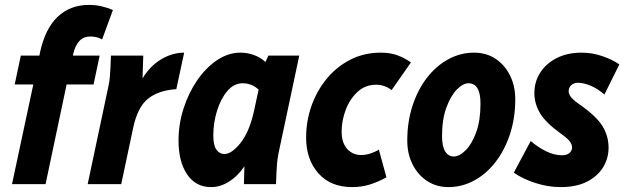

<svg xmlns="http://www.w3.org/2000/svg" viewBox="-20 -752 2558 784"><path d="M29 0 116 -407H40L65 -525H141L143 -536Q164 -635 215.5 -683.5Q267 -732 343 -732Q371 -732 396 -726Q421 -720 441 -711L397 -591Q385 -598 372.5 -600.5Q360 -603 349 -603Q321 -603 304 -584.5Q287 -566 279 -532L278 -525H387L362 -407H252L166 0Z M338 0 423 -401Q427 -420 428.5 -437Q430 -454 431 -475L433 -525H565L562 -432Q593 -483 638.5 -510Q684 -537 732 -537L700 -388Q627 -383 584.5 -349Q542 -315 524 -231L475 0Z M709 -178Q709 -245 729.5 -309Q750 -373 785.5 -424.5Q821 -476 866.5 -506.5Q912 -537 962 -537Q990 -537 1016.5 -527.5Q1043 -518 1064 -499L1076 -525H1202L1117 -125Q1113 -103 1111.5 -87.5Q1110 -72 1109 -50L1107 0H976L978 -73Q951 -33 915.5 -10.5Q880 12 842 12Q779 12 744 -40Q709 -92 709 -178ZM851 -199Q851 -158 864 -140.5Q877 -123 896 -123Q926 -123 962 -168Q998 -213 1017 -298L1036 -386Q1021 -400 1004.5 -406Q988 -412 971 -412Q935 -412 908 -380Q881 -348 866 -299Q851 -250 851 -199Z M1230 -190Q1230 -258 1252 -320Q1274 -382 1314.5 -431Q1355 -480 1411 -508.5Q1467 -537 1535 -537Q1574 -537 1603.5 -526Q1633 -515 1658 -497L1579 -384Q1567 -394 1550.5 -400Q1534 -406 1516 -406Q1471 -406 1439.5 -376.5Q1408 -347 1391.5 -303Q1375 -259 1375 -215Q1375 -169 1397.5 -144Q1420 -119 1455 -119Q1473 -119 1492 -125Q1511 -131 1527 -141L1558 -28Q1526 -10 1491.5 1Q1457 12 1418 12Q1330 12 1280 -44.5Q1230 -101 1230 -190Z M1643 -178Q1643 -255 1664.5 -320.5Q1686 -386 1723.5 -434.5Q1761 -483 1810.5 -510Q1860 -537 1916 -537Q1966 -537 2003.5 -512Q2041 -487 2062.5 -444Q2084 -401 2084 -347Q2084 -270 2062.5 -204.5Q2041 -139 2003.5 -90.5Q1966 -42 1916.5 -15Q1867 12 1811 12Q1762 12 1724 -13Q1686 -38 1664.5 -81Q1643 -124 1643 -178ZM1785 -196Q1785 -154 1798 -133.5Q1811 -113 1833 -113Q1856 -113 1881.5 -138.5Q1907 -164 1924.5 -212Q1942 -260 1942 -329Q1942 -412 1893 -412Q1871 -412 1846 -387Q1821 -362 1803 -313.5Q1785 -265 1785 -196Z M2078 -47 2147 -176Q2178 -150 2210.5 -134Q2243 -118 2275 -118Q2295 -118 2305.5 -127.5Q2316 -137 2316 -150Q2316 -161 2307.5 -173.5Q2299 -186 2272 -205Q2208 -251 2185 -290Q2162 -329 2162 -372Q2162 -418 2186 -455.5Q2210 -493 2253.5 -515Q2297 -537 2355 -537Q2398 -537 2439 -523Q2480 -509 2509 -489L2448 -366Q2422 -389 2393 -401.5Q2364 -414 2340 -414Q2323 -414 2312.5 -404Q2302 -394 2302 -379Q2302 -369 2310.5 -357Q2319 -345 2343 -328Q2414 -279 2439.5 -238Q2465 -197 2465 -149Q2465 -106 2443 -69.5Q2421 -33 2377.5 -10.5Q2334 12 2269 12Q2219 12 2167 -4.5Q2115 -21 2078 -47Z"/></svg>

Font: Radio Canada Condensed
Style: Bold Italic
Weight: 700
Width: 3
Italic angle: -12°
Designer: Charles Daoud, Etienne Aubert Bonn, Alexandre Saumier Demers, Jacques Le Bailly
Foundry: Radio-Canada
Version: Version 2.104; ttfautohint (v1.8.4.7-5d5b);gftools[0.9.28.de